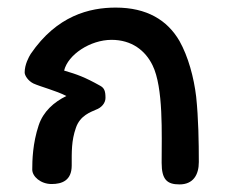

<svg xmlns="http://www.w3.org/2000/svg" viewBox="-20 -478 607 506"><path d="M453 8C489 8 504 -17 504 -51C504 -103 503 -166 497 -223C491 -274 476 -329 453 -370C421 -425 367 -458 285 -458C216 -458 130 -437 61 -336C56 -328 45 -308 45 -287C45 -279 54 -265 68 -258C88 -249 128 -239 155 -225C122 -209 94 -184 82 -148C66 -100 65 -55 65 -31C65 -13 87 7 116 7C143 7 169 -2 169 -42C169 -77 168 -107 180 -141C191 -174 220 -183 233 -189C247 -194 258 -206 258 -220C258 -238 255 -246 244 -252C203 -275 183 -282 149 -292C159 -334 218 -373 274 -373C327 -373 363 -345 382 -306C411 -247 406 -125 406 -49C406 -5 420 8 453 8Z"/></svg>

Font: Itim
Style: Regular
Weight: 400
Designer: CadsonDemak Team
Foundry: Pablo Impallari
Version: Version 1.002;PS 001.002;hotconv 1.0.88;makeotf.lib2.5.64775